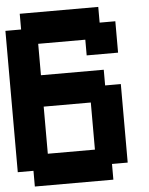

<svg xmlns="http://www.w3.org/2000/svg" viewBox="-60 -966 788 1015"><g transform="rotate(-5 333.5 -458.5)"><path d="M0 -83.3V-833.3H83.3V-916.7H500V-833.3H583.3V-666.7H416.7V-750H166.7V-583.3H500V-500H583.3V-83.3H500V0H83.3V-83.3ZM166.7 -166.7H416.7V-416.7H166.7Z"/></g></svg>

Font: Galmuri11 Bold
Style: Regular
Weight: 700
Designer: Lee Minseo (quiple)
Version: Version 2.397;hotconv 1.1.1;makeotfexe 2.6.0 DEVELOPMENT